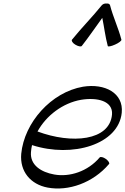

<svg xmlns="http://www.w3.org/2000/svg" viewBox="-20 -1042 709 1085"><path d="M442 -782C483 -834 519 -888 558 -941C569 -888 575 -834 589 -782C590 -777 608 -780 630 -790C651 -799 668 -812 666 -818C649 -884 619 -946 602 -1012C600 -1020 592 -1023 582 -1022C572 -1023 562 -1020 555 -1012C502 -946 440 -884 387 -818C382 -812 390 -799 405 -790C421 -780 437 -777 442 -782ZM596 -115C601 -120 593 -133 578 -144C564 -154 548 -158 543 -152C476 -73 373 -40 286 -56C213 -69 149 -109 155 -182C156 -196 158 -209 161 -222C390 -148 650 -226 668 -405C679 -516 573 -572 449 -552C269 -521 117 -349 100 -173C91 -73 153 0 249 18C366 40 505 -8 596 -115ZM438 -478C529 -493 619 -472 613 -395C600 -246 385 -227 192 -299C241 -389 335 -460 438 -478Z"/></svg>

Font: Nupuram Light Oblique
Style: Regular
Weight: 300
Designer: Santhosh Thottingal (santhosh.thottingal@gmail.com)
Foundry: SMC
Version: Version 1.000